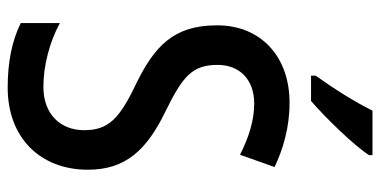

<svg xmlns="http://www.w3.org/2000/svg" viewBox="-265 -715 990 500"><g transform="rotate(90 230.0 -465.0)"><path d="M384 -931V-940H268C246 -895 212 -841 177 -792V-780H243C287 -818 358 -891 384 -931ZM422 -199C422 -297 371 -352 270 -401C178 -446 149 -471 149 -537C149 -592 185 -632 250 -632C293 -632 338 -618 383 -595L415 -685C369 -707 312 -724 249 -724C128 -725 45 -649 46 -534C46 -421 102 -372 197 -325C290 -281 319 -252 319 -189C319 -129 279 -83 206 -83C152 -83 89 -99 40 -126V-24C87 -1 142 10 208 10C339 10 422 -75 422 -199Z"/></g></svg>

Font: Noto Sans Devanagari Condensed Medium
Style: Regular
Weight: 500
Width: 3
Designer: Jelle Bosma - Monotype Design Team
Foundry: Monotype Imaging Inc.
Version: Version 2.004